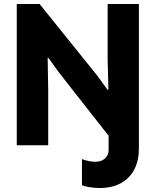

<svg xmlns="http://www.w3.org/2000/svg" viewBox="-20 -740 793 978"><path d="M65.4 -719.7H181.6L475.6 -354.5L527.3 -283.2H532.2L528.3 -439.5V-719.7H687.5V14.6Q688 74.7 665.5 120.4Q643.1 166 597.7 191.9Q552.2 217.8 486.3 217.8Q460 217.3 434.3 213.1Q408.7 209 397.5 203.1V70.3Q414.1 77.1 433.1 80.6Q452.1 84 464.8 84Q496.6 84 514.9 67.1Q533.2 50.3 533.2 23.4V-48.3L279.3 -372.1L226.6 -445.3H222.7L225.6 -281.2V0H65.4Z"/></svg>

Font: Reddit Sans Vanilla ExtraBold
Style: Regular
Weight: 800
Designer: Stephen Hutchings
Foundry: Reddit
Version: Version 1.013